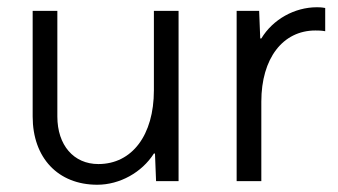

<svg xmlns="http://www.w3.org/2000/svg" viewBox="-20 -499 931 529"><path d="M404 -250C404 -127 344 -47 251 -47C183 -47 138 -99 138 -178V-469H70V-178C70 -64 140 10 248 10C310 10 371 -24 404 -76H407L410 0H472V-469H404Z M853 -479C792 -479 732 -446 700 -393H697L694 -469H632V0H700V-219C700 -338 759 -415 849 -415C856 -415 865 -415 876 -413V-477C865 -479 859 -479 853 -479Z"/></svg>

Font: UULA Sans
Style: Regular
Weight: 400
Designer: Mohamed Gaber, Laura Garcia Mut
Foundry: Kief Type Foundry
Version: Version 3.006;hotconv 1.0.109;makeotfexe 2.5.65596